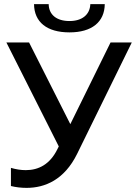

<svg xmlns="http://www.w3.org/2000/svg" viewBox="-20 -906 664 931"><path d="M33 -92V-4C57 2 83 5 109 5C198 5 292 -34 354 -160L619 -700H516L321 -304L121 -700H11L265 -196L258 -182C222 -109 167 -81 105 -81C81 -81 57 -85 33 -92ZM317 -749C425 -749 487 -799 488 -886H418C416 -834 377 -804 317 -804C255 -804 217 -834 216 -886H145C146 -799 207 -749 317 -749Z"/></svg>

Font: Chess Sans Medium
Style: Regular
Weight: 500
Designer: Wolf Bōese
Foundry: Wolf Bōese
Version: Version 7.223;Glyphs 3.3 (3306)